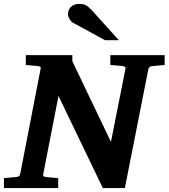

<svg xmlns="http://www.w3.org/2000/svg" viewBox="-34 -949 851 969"><path d="M731.9 -615.2Q717.8 -612.8 714.8 -600.1L596.2 0H484.9L261.2 -464.8L184.1 -69.8Q182.6 -61 187 -58.6Q191.4 -56.2 202.1 -55.2Q210.9 -54.7 220.2 -53.7Q228.5 -52.7 238.5 -51.8Q248.5 -50.8 259.8 -49.8V0H-14.2V-49.8Q-3.4 -50.8 6.6 -51.8Q16.6 -52.7 24.9 -53.7Q34.2 -54.7 43 -55.2Q53.7 -56.2 59.6 -58.6Q65.4 -61 67.9 -70.8L170.9 -601.1Q173.3 -609.9 168 -612.5Q162.6 -615.2 152.8 -616.2Q144 -616.7 134.8 -617.7Q126.5 -618.7 116.5 -619.4Q106.4 -620.1 96.2 -621.1V-670.9H331.1V-640.1L525.9 -232.9L599.1 -601.1Q601.6 -609.9 595.2 -612.5Q588.9 -615.2 580.1 -616.2Q570.8 -616.7 561.5 -617.7Q553.2 -618.7 543 -619.4Q532.7 -620.1 522.9 -621.1V-670.9H796.9V-621.1ZM496.1 -746.1 334 -834.5Q328.6 -837.4 324.2 -842.5Q319.8 -847.7 316.4 -853.5Q313 -859.4 311 -865.5Q309.1 -871.6 309.1 -876.5Q309.1 -885.3 312 -894.8Q314.9 -904.3 321.5 -911.9Q328.1 -919.4 339.1 -924.3Q350.1 -929.2 366.2 -929.2Q376.5 -929.2 384.3 -927.7Q392.1 -926.3 399.2 -922.6Q406.2 -918.9 413.3 -912.8Q420.4 -906.7 429.2 -897.5L565.9 -746.1Z"/></svg>

Font: Charis SIL Viet
Style: Bold Italic
Weight: 700
Italic angle: -11°
Foundry: SIL International
Version: Version 5.000